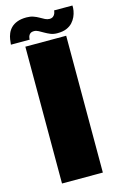

<svg xmlns="http://www.w3.org/2000/svg" viewBox="-155 -862 579 915"><g transform="rotate(-15 134.0 -404.0)"><path d="M32.5 0H234V-675H32.5ZM197 -697.5Q224.5 -697.5 242.5 -705.2Q260.5 -713 271.8 -725.2Q283 -737.5 289.5 -751.8Q296 -766 298.5 -780.8Q301 -795.5 300 -806.5H209.5Q209.5 -800.5 206.5 -792.2Q203.5 -784 196.5 -778.5Q189.5 -773 178.5 -773Q168 -773 157.2 -778.2Q146.5 -783.5 134.2 -790.8Q122 -798 107.2 -803.2Q92.5 -808.5 73.5 -808.5Q46 -808.5 27.2 -801.2Q8.5 -794 -3 -782.2Q-14.5 -770.5 -20.5 -756Q-26.5 -741.5 -28.5 -727.5Q-30.5 -713.5 -31.5 -702H61Q61 -708.5 63.2 -716.8Q65.5 -725 72.2 -730.5Q79 -736 91.5 -736Q102 -736 113 -730Q124 -724 136.5 -716.8Q149 -709.5 163.5 -703.5Q178 -697.5 197 -697.5Z"/></g></svg>

Font: Anybody Condensed Black
Style: Regular
Weight: 900
Width: 3
Designer: Tyler Finck
Foundry: Etcetera Type Company
Version: Version 1.113;gftools[0.9.25]